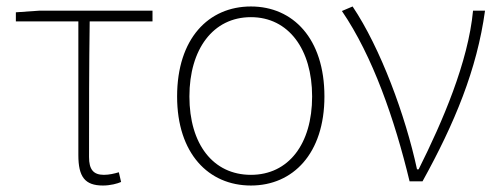

<svg xmlns="http://www.w3.org/2000/svg" viewBox="-20 -560 1542 593"><path d="M298 13C321 13 343 7 354 2L347 -28C334 -24 317 -20 301 -20C268 -20 255 -37 255 -75C255 -215 255 -353 257 -494H451V-527H101L29 -522V-494H222V-81C222 -14 242 13 298 13Z M755 13C885 13 982 -86 982 -262C982 -441 885 -540 755 -540C624 -540 527 -441 527 -262C527 -86 624 13 755 13ZM755 -20C638 -20 565 -115 565 -262C565 -408 638 -507 755 -507C871 -507 944 -408 944 -262C944 -115 871 -20 755 -20Z M1245 0H1285C1384 -179 1453 -345 1478 -527H1441C1426 -368 1347 -185 1273 -37H1268C1232 -204 1155 -412 1069 -540L1036 -526C1131 -387 1199 -191 1245 0Z"/></svg>

Font: Source Han Sans JP VF
Style: Regular
Weight: 250
Designer: Ryoko NISHIZUKA 西塚涼子 (kana, bopomofo & ideographs); Paul D. Hunt (Latin, Greek & Cyrillic); Sandoll Communications 산돌커뮤니
Foundry: Adobe
Version: Version 2.004;hotconv 1.0.118;makeotfexe 2.5.65603